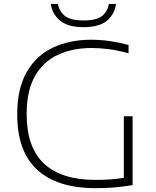

<svg xmlns="http://www.w3.org/2000/svg" viewBox="-20 -951 793 976"><path d="M466 5.5Q271 5.5 169.2 -88Q67.5 -181.5 67.5 -369Q67.5 -502 116.5 -586Q165.5 -670 250.2 -709.5Q335 -749 442 -749Q491 -749 536.8 -742.5Q582.5 -736 633.5 -722.5V-680Q575.5 -696 530.5 -701.5Q485.5 -707 445 -707Q350 -707 275.5 -673Q201 -639 158.2 -565Q115.5 -491 115.5 -370.5Q115.5 -201.5 204.2 -119Q293 -36.5 465 -36.5Q508.5 -36.5 543.8 -39.2Q579 -42 609.5 -47V-360H654V-10Q598 -1 555.5 2.2Q513 5.5 466 5.5ZM405 -813Q323.5 -813 283.8 -847.5Q244 -882 238.5 -931H274.5Q280.5 -894 309.2 -870.5Q338 -847 405 -847Q472 -847 499.8 -870.5Q527.5 -894 533.5 -931H569.5Q564 -881.5 525.2 -847.2Q486.5 -813 405 -813Z"/></svg>

Font: Encode Sans Expanded ExtraLight
Style: Regular
Weight: 200
Width: 7
Designer: Multiple Designers
Foundry: Impallari Type
Version: Version 3.000; ttfautohint (v1.8.3) -l 8 -r 50 -G 200 -x 14 